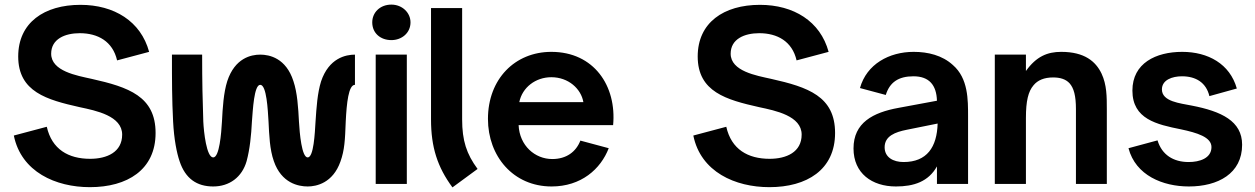

<svg xmlns="http://www.w3.org/2000/svg" viewBox="-20 -798 5445 833"><path d="M370 14C222 14 72 -52 40 -210L183 -248C205 -150 277 -109 371 -109C444 -109 510 -138 510 -214C510 -295 397 -318 326 -333C184 -365 59 -399 59 -553C59 -700 172 -777 329 -777C475 -777 591 -706 627 -573L488 -536C469 -619 404 -654 326 -654C262 -654 202 -629 202 -565C202 -489 314 -470 377 -456C538 -420 655 -380 655 -221C655 -61 532 14 370 14Z M1678 -624C1631 -624 1595 -654 1595 -701C1595 -744 1629 -778 1678 -778C1725 -778 1761 -743 1761 -701C1761 -655 1723 -624 1678 -624ZM726 -561H857C857 -446 859 -355 862 -271C864 -226 876 -115 905 -115C932 -115 940 -219 943 -271C946 -330 950 -396 966 -446C999 -546 1069 -561 1109 -561C1149 -561 1221 -546 1253 -446C1270 -396 1274 -330 1277 -271C1280 -219 1289 -115 1315 -115C1341 -115 1346 -220 1349 -271C1353 -331 1357 -394 1373 -445C1407 -546 1480 -561 1520 -561V-430C1492 -430 1484 -351 1480 -271C1477 -191 1475 -147 1457 -97C1424 -4 1353 11 1315 11C1275 11 1201 -3 1168 -99C1150 -150 1148 -211 1145 -271C1142 -320 1137 -430 1109 -430C1082 -430 1077 -320 1073 -271C1070 -211 1064 -151 1050 -99C1030 -29 975 11 905 11C834 11 784 -23 759 -99C747 -134 735 -193 731 -271C726 -369 726 -446 726 -561ZM1610 0V-561H1745V0Z M2052 -65 1943 15C1878 -73 1850 -159 1850 -280V-763H1985V-280C1985 -188 2004 -130 2052 -65Z M2372 -463C2304 -463 2246 -419 2233 -355H2511C2501 -413 2446 -463 2372 -463ZM2097 -282C2097 -455 2214 -573 2372 -573C2557 -573 2656 -425 2640 -255H2230C2234 -166 2301 -108 2376 -108C2437 -108 2479 -139 2498 -188L2621 -155C2586 -64 2501 11 2373 11C2207 11 2097 -120 2097 -282Z M3318 14C3170 14 3020 -52 2988 -210L3131 -248C3153 -150 3225 -109 3319 -109C3392 -109 3458 -138 3458 -214C3458 -295 3345 -318 3274 -333C3132 -365 3007 -399 3007 -553C3007 -700 3120 -777 3277 -777C3423 -777 3539 -706 3575 -573L3436 -536C3417 -619 3352 -654 3274 -654C3210 -654 3150 -629 3150 -565C3150 -489 3262 -470 3325 -456C3486 -420 3603 -380 3603 -221C3603 -61 3480 14 3318 14Z M3900 -95C4002 -95 4045 -160 4048 -262L3914 -235C3864 -225 3818 -208 3818 -159C3818 -115 3856 -95 3900 -95ZM3683 -154C3683 -266 3768 -310 3878 -330L4045 -361C4043 -429 4011 -467 3943 -467C3878 -467 3840 -441 3823 -386L3711 -416C3740 -520 3838 -573 3944 -573C4006 -573 4068 -558 4114 -516C4181 -458 4180 -365 4180 -292V0H4045V-76C4008 -10 3945 11 3867 11C3763 11 3683 -46 3683 -154Z M4296 0H4431V-286C4431 -360 4441 -401 4464 -428C4482 -450 4510 -462 4549 -462C4581 -462 4604 -454 4620 -437C4639 -416 4648 -382 4648 -325V0H4782V-323C4782 -379 4782 -430 4759 -479C4734 -531 4686 -573 4584 -573C4524 -573 4476 -553 4431 -490V-561H4296Z M5138 11C5025 11 4907 -37 4876 -155L5002 -189C5021 -126 5071 -95 5137 -95C5184 -95 5236 -111 5236 -160C5236 -203 5174 -222 5103 -237C4999 -258 4893 -281 4893 -405C4893 -524 4995 -573 5109 -573C5221 -573 5316 -521 5346 -414L5227 -381C5213 -440 5168 -467 5108 -467C5065 -467 5021 -451 5021 -410C5021 -357 5101 -350 5150 -340C5279 -315 5369 -273 5369 -170C5369 -45 5264 11 5138 11Z"/></svg>

Font: Swile Sans
Style: Bold
Weight: 700
Designer: Lord
Foundry: Lord
Version: Version 1.477;FEAKit 1.0